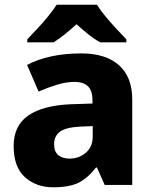

<svg xmlns="http://www.w3.org/2000/svg" viewBox="-20 -786 650 816"><path d="M326 -559Q429 -559 485.5 -509Q542 -459 542 -363V0H425L392 -74H388Q353 -29 314 -9.5Q275 10 206 10Q134 10 86 -33Q38 -76 38 -165Q38 -252 100 -295Q162 -338 282 -343L373 -346V-359Q373 -402 353 -420Q333 -438 297 -438Q262 -438 222.5 -426Q183 -414 144 -397L95 -510Q140 -534 198 -546.5Q256 -559 326 -559ZM323 -248Q260 -245 235 -226.5Q210 -208 210 -173Q210 -141 228 -126.5Q246 -112 275 -112Q316 -112 345 -137Q374 -162 374 -206V-250ZM392 -766Q406 -743 429 -715.5Q452 -688 475.5 -662.5Q499 -637 517 -619V-606H406Q379 -621 355.5 -640Q332 -659 305 -683Q279 -659 256.5 -641Q234 -623 208 -606H96V-619Q114 -638 138 -663.5Q162 -689 184 -716Q206 -743 221 -766Z"/></svg>

Font: Noto Sans Cherokee ExtraBold
Style: Regular
Weight: 800
Designer: Monotype Design Team
Foundry: Monotype Imaging Inc.
Version: Version 2.001; ttfautohint (v1.8.4.7-5d5b)